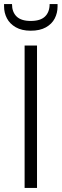

<svg xmlns="http://www.w3.org/2000/svg" viewBox="-33 -924 303 944"><path d="M250 -892Q250 -860 236 -833Q222 -806 192.5 -789.5Q163 -773 118 -773Q74 -773 44.5 -790Q15 -807 1 -834Q-13 -861 -13 -892V-904H26Q26 -865 48.5 -843Q71 -821 118 -821Q166 -821 188.5 -843Q211 -865 211 -904H250ZM88 -700H149V0H88Z"/></svg>

Font: Albert Sans Light
Style: Regular
Weight: 300
Designer: Andreas Rasmussen
Foundry: a.Foundry
Version: Version 1.025